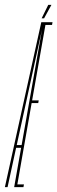

<svg xmlns="http://www.w3.org/2000/svg" viewBox="-59 -766 235 786"><path d="M-39 0 110 -675H156L154 -664H127L72.5 -355H99.5L97.5 -344H70.5L12 -11H39L37 0H-1L27.5 -161H7L-28 0ZM9.5 -172H29.5L113 -645ZM111.5 -691 138.5 -746H151.5L121.5 -691Z"/></svg>

Font: Anybody UltraCondensed Thin
Style: Italic
Weight: 100
Width: 1
Italic angle: -10°
Designer: Tyler Finck
Foundry: Etcetera Type Company
Version: Version 1.010; ttfautohint (v1.8.3) -l 8 -r 50 -G 200 -x 14 